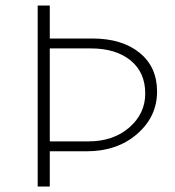

<svg xmlns="http://www.w3.org/2000/svg" viewBox="-20 -678 637 698"><path d="M316 -538Q423 -538 487 -486.5Q551 -435 551 -345Q551 -254 478.5 -191Q406 -128 295 -128H161V0H117V-658H161V-538ZM301 -164Q392 -164 450 -214.5Q508 -265 508 -338Q508 -415 454.5 -458.5Q401 -502 310 -502H161V-164Z"/></svg>

Font: EauTestText Light
Style: Regular
Weight: 300
Designer: Christian Thalmann (Catharsis Fonts)
Version: Version 0.001;PS 000.001;hotconv 1.0.88;makeotf.lib2.5.64775